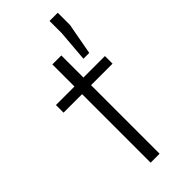

<svg xmlns="http://www.w3.org/2000/svg" viewBox="-258 -861 909 909"><g transform="rotate(-45 196.0 -406.5)"><path d="M156 0V-459H32V-510H156V-658H216V-510H360V-459H216V0ZM279 -573 292 -731V-813H347V-731L318 -573Z"/></g></svg>

Font: Saira Expanded Light
Style: Regular
Weight: 300
Width: 7
Designer: Hector Gatti with collaboration of the Omnibus-Type team
Foundry: Omnibus-Type
Version: Version 1.101